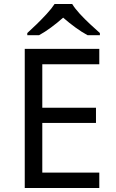

<svg xmlns="http://www.w3.org/2000/svg" viewBox="-20 -942 582 962"><path d="M477.5 -77.1V0H104V-697.3H477.5V-620.1H191.9V-402.3H460.9V-326.2H191.9V-77.1ZM253.4 -921.9H341.8Q355 -899.9 379.6 -873Q404.3 -846.2 431.9 -820.6Q459.5 -794.9 480.5 -776.4V-765.6H418.9Q389.6 -781.2 358.2 -804.2Q326.7 -827.1 296.4 -853.5Q266.6 -827.1 235.8 -804.4Q205.1 -781.7 175.8 -765.6H116.7V-776.4Q137.7 -795.4 164.1 -821Q190.4 -846.7 214.8 -873.3Q239.3 -899.9 253.4 -921.9Z"/></svg>

Font: Lunasima
Style: Regular
Weight: 400
Designer: The DocRepair Project, Monotype Design Team
Foundry: Google
Version: Version 2.009